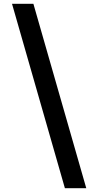

<svg xmlns="http://www.w3.org/2000/svg" viewBox="-20 -843 515 1006"><path d="M320 143 43 -823H155L432 143Z"/></svg>

Font: Iosevka QP
Style: Bold
Weight: 700
Designer: Belleve Invis
Foundry: Belleve Invis
Version: Version 20.0.0; ttfautohint (v1.8.4)